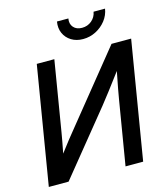

<svg xmlns="http://www.w3.org/2000/svg" viewBox="-134 -1043 995 1145"><g transform="rotate(-15 363.5 -470.0)"><path d="M606.4 0H497.6L563 -393.6Q566.9 -416.5 574.7 -459.7Q582.5 -502.9 594.7 -563Q549.3 -502.4 514.2 -456.3Q479 -410.2 460 -386.7L146 0H23.9L144.5 -727.5H252.9L181.2 -294.4Q178.2 -276.4 171.9 -241.5Q165.5 -206.5 158.2 -169.9Q185.5 -206.5 212.4 -240.5Q239.3 -274.4 255.4 -293.9L606 -727.5H727.1ZM450.7 -798.8Q409.2 -798.8 378.7 -817.6Q348.1 -836.4 333.7 -868.4Q319.3 -900.4 326.2 -940.4H396.5Q390.6 -907.2 409.2 -886.2Q427.7 -865.2 461.9 -865.2Q496.1 -865.2 521.2 -886.2Q546.4 -907.2 552.2 -940.4H623Q616.7 -900.4 591.6 -868.4Q566.4 -836.4 529.5 -817.6Q492.7 -798.8 450.7 -798.8Z"/></g></svg>

Font: Inter Display Medium
Style: Italic
Weight: 500
Italic angle: -9.39999°
Designer: Rasmus Andersson
Foundry: rsms
Version: Version 4.000;git-a52131595